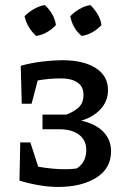

<svg xmlns="http://www.w3.org/2000/svg" viewBox="-20 -730 500 759"><path d="M210 9Q175 9 135.5 2.5Q96 -4 57 -16L60 -167H100L131 -71Q188 -61 239 -61Q262 -61 283 -64Q300 -74 310.5 -92.5Q321 -111 321 -137Q321 -176 292.5 -197.5Q264 -219 215 -219H148V-277H242Q270 -287 290 -304.5Q310 -322 310 -356Q310 -389 284.5 -405Q259 -421 217 -420Q176 -420 129 -412L105 -320H66L62 -470Q106 -482 149.5 -487Q193 -492 226 -492Q310 -492 358.5 -461Q407 -430 407 -374Q407 -331 378 -299Q349 -267 301 -253Q357 -241 388 -209.5Q419 -178 419 -132Q419 -64 360.5 -27.5Q302 9 210 9ZM157 -710Q174 -695 186 -674.5Q198 -654 201 -631Q187 -615 166 -603Q145 -591 123 -588Q107 -602 94.5 -622.5Q82 -643 77 -666Q93 -682 113.5 -694Q134 -706 157 -710ZM337 -710Q353 -695 365.5 -674.5Q378 -654 381 -631Q367 -615 346 -603Q325 -591 303 -588Q267 -617 258 -666Q273 -682 293.5 -694Q314 -706 337 -710Z"/></svg>

Font: Piazzolla Medium
Style: Regular
Weight: 500
Designer: Juan Pablo del Peral
Foundry: Huerta Tipografica
Version: Version 1.330